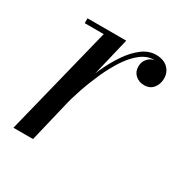

<svg xmlns="http://www.w3.org/2000/svg" viewBox="-117 -570 650 670"><g transform="rotate(30 208.0 -235.0)"><path d="M22.5 0 132 -440.5H55.5V-460H211.5L101.5 0ZM126 -152.5Q135 -193 149 -237Q163 -281 181.5 -322.2Q200 -363.5 222.8 -396.8Q245.5 -430 271.8 -449.8Q298 -469.5 327 -469.5Q357.5 -469.5 374.8 -453Q392 -436.5 392 -411.5Q392 -388.5 379 -372.5Q366 -356.5 343 -356.5Q321.5 -356.5 307.2 -369.5Q293 -382.5 293 -403.5Q293 -423.5 306.5 -437.5Q320 -451.5 343.5 -451.5Q364.5 -451.5 377.8 -441Q391 -430.5 391 -411.5H371.5Q371.5 -427.5 360.2 -439Q349 -450.5 328 -450.5Q301 -450.5 276.2 -431.2Q251.5 -412 230.2 -379.8Q209 -347.5 191.2 -308.2Q173.5 -269 159.8 -228.5Q146 -188 137.5 -152.5Z"/></g></svg>

Font: Bodoni Moda SC
Style: Italic
Weight: 400
Italic angle: -13°
Designer: Owen Earl
Foundry: indestructible type
Version: Version 2.005